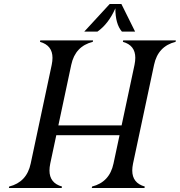

<svg xmlns="http://www.w3.org/2000/svg" viewBox="-20 -939 898 959"><path d="M527.8 -918.9H586.4L654.8 -781.2H588.9Q556.2 -818.8 556.2 -897.5Q522 -819.8 466.8 -781.2H400.9ZM24.4 0 25.9 -7.3Q113.8 -29.3 133.3 -122.1L238.3 -615.2Q242.2 -634.3 242.2 -649.9Q242.2 -712.4 179.7 -730L181.2 -737.3H444.8L443.4 -730Q355.5 -708 335.9 -615.2L271.5 -312.5H587.4L651.9 -615.2Q655.8 -634.3 655.8 -650.4Q655.8 -712.9 593.8 -730L595.2 -737.3H858.4L856.9 -730Q769 -708 749.5 -615.2L644.5 -122.1Q640.6 -103 640.6 -87.4Q640.6 -24.9 703.1 -7.3L701.7 0H438.5L439.9 -7.3Q527.3 -29.3 546.9 -122.1L577.1 -263.7H261.2L231 -122.1Q227.1 -103 227.1 -87.4Q227.1 -24.9 289.6 -7.3L288.1 0Z"/></svg>

Font: Modern Antiqua
Style: Book Oblique
Weight: 400
Italic angle: -12°
Designer: Wojciech Kalinowski "wmk69" (wmk69@o2.pl)
Foundry: Wojciech Kalinowski "wmk69" (wmk69@o2.pl)
Version: Version 3.1.0; 2021-05-28